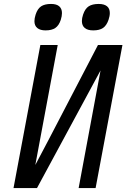

<svg xmlns="http://www.w3.org/2000/svg" viewBox="-20 -953 640 973"><path d="M378.5 0 489.5 -596 167.5 0H48.5L184.5 -725H272.5L159 -117L225.5 -243L476.5 -725H600.5L464.5 0ZM154.5 -845.5Q154.5 -860.5 160.5 -879Q170 -908.5 188.2 -920.8Q206.5 -933 238.5 -933Q266.5 -933 280.2 -921Q294 -909 294 -886.5Q294 -871.5 288 -852.5Q278.5 -823.5 260.2 -811.2Q242 -799 211 -799Q183.5 -799 169 -811Q154.5 -823 154.5 -845.5ZM395 -846.5Q395 -861 401 -879Q411 -909 429.5 -921Q448 -933 480.5 -933Q507.5 -933 522 -921.5Q536.5 -910 536.5 -887Q536.5 -871.5 530 -852.5Q520 -823.5 502 -811.2Q484 -799 452.5 -799Q424 -799 409.5 -811.2Q395 -823.5 395 -846.5Z"/></svg>

Font: JuliaMono
Style: Italic
Weight: 400
Italic angle: -9°
Monospace: yes
Designer: cormullion
Foundry: corm
Version: Version 0.057; ttfautohint (v1.8.4)